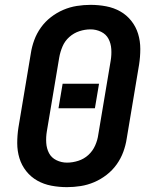

<svg xmlns="http://www.w3.org/2000/svg" viewBox="-20 -763 640 791"><path d="M256 8Q223 8 191.5 2Q160 -4 133.5 -19Q107 -34 88 -58Q69 -82 60 -111.5Q51 -141 51 -173.5Q51 -206 56 -238L107 -543Q111 -570 121 -597.5Q131 -625 148.5 -649.5Q166 -674 190 -692.5Q214 -711 241 -722.5Q268 -734 296.5 -738.5Q325 -743 353 -743Q386 -743 417.5 -737Q449 -731 475.5 -716Q502 -701 521 -677Q540 -653 549 -623.5Q558 -594 558 -561.5Q558 -529 553 -497L502 -192Q498 -165 488 -137.5Q478 -110 460.5 -85.5Q443 -61 419 -42.5Q395 -24 368 -12.5Q341 -1 312.5 3.5Q284 8 256 8ZM256 -93Q279 -93 302.5 -100.5Q326 -108 344 -124.5Q362 -141 372 -163.5Q382 -186 385 -209L436 -513Q440 -537 438.5 -560.5Q437 -584 427 -603Q417 -622 396.5 -632Q376 -642 353 -642Q330 -642 307 -634.5Q284 -627 265.5 -610.5Q247 -594 237.5 -571.5Q228 -549 224 -526L173 -222Q169 -198 170.5 -174.5Q172 -151 182 -132Q192 -113 212.5 -103Q233 -93 256 -93ZM371 -317H221L238 -418H388Z"/></svg>

Font: Iosevka Extended
Style: Bold Italic
Weight: 700
Width: 7
Italic angle: -9°
Monospace: yes
Designer: Belleve Invis
Foundry: Belleve Invis
Version: Version 32.5.0; ttfautohint (v1.8.4)